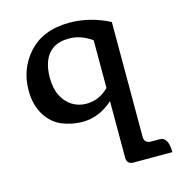

<svg xmlns="http://www.w3.org/2000/svg" viewBox="-100 -511 772 833"><g transform="rotate(-15 286.0 -95.0)"><path d="M267.1 -64.9Q324.7 -64.9 368.2 -108.4V-322.8Q319.8 -357.9 266.1 -357.9Q221.2 -357.9 193.8 -339.1Q166.5 -320.3 154.3 -288.1Q142.1 -255.9 142.1 -214.8Q142.1 -167 158.7 -133.8Q175.3 -100.6 203.6 -82.8Q231.9 -64.9 267.1 -64.9ZM572.3 234.4H398.4Q368.2 234.4 368.2 204.1V-49.3Q305.7 6.8 231 6.8Q182.6 6.8 138.7 -11.5Q94.7 -29.8 66.9 -75Q39.1 -120.1 39.1 -185.1Q39.1 -279.8 99.1 -348.6Q164.6 -423.8 285.2 -423.8Q377.9 -423.8 464.8 -378.9V135.7Q464.8 166 495.1 166H533.2Q572.3 166 572.3 234.4Z"/></g></svg>

Font: Bainsley
Style: Regular
Weight: 400
Designer: Paul James MIller
Foundry: High-Logic / Made with FontCreator
Version: Version 1.411;March 28, 2021;FontCreator 13.0.0.2683 64-bit